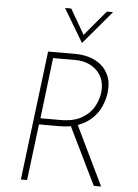

<svg xmlns="http://www.w3.org/2000/svg" viewBox="-62 -997 749 1044"><g transform="rotate(5 312.5 -475.0)"><path d="M332 -706Q367 -706 403 -695.5Q439 -685 468 -661.5Q497 -638 512 -601Q527 -564 521 -512Q516 -473 500 -436.5Q484 -400 454.5 -371Q425 -342 380.5 -324.5Q336 -307 275 -307H164L126 0H92L179 -706ZM276 -341Q351 -341 395.5 -367.5Q440 -394 461 -433Q482 -472 486 -510Q490 -545 481 -574.5Q472 -604 451 -626Q430 -648 399.5 -660.5Q369 -673 331 -673H209L169 -341ZM371 -329 530 0H490L330 -328ZM284 -950 369 -803 354 -802 478 -950H512L359 -769H358L250 -950Z"/></g></svg>

Font: Josefin Sans Thin ExtraLight
Style: Italic
Weight: 250
Italic angle: -7°
Version: Version 2.000